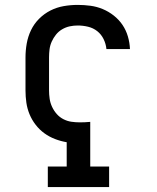

<svg xmlns="http://www.w3.org/2000/svg" viewBox="-20 -763 640 783"><path d="M175 0V-84H252V-183Q228 -187 204.5 -196Q181 -205 161 -219.5Q141 -234 125.5 -254Q110 -274 100.5 -297Q91 -320 87.5 -344.5Q84 -369 84 -394V-529Q84 -557 89 -585.5Q94 -614 106.5 -640Q119 -666 139.5 -686.5Q160 -707 185.5 -720Q211 -733 239.5 -738Q268 -743 297 -743Q323 -743 349 -739.5Q375 -736 399 -726Q423 -716 444 -699.5Q465 -683 479.5 -661.5Q494 -640 501.5 -614.5Q509 -589 510 -563H414Q412 -584 402.5 -603.5Q393 -623 376.5 -636Q360 -649 339 -654Q318 -659 297 -659Q280 -659 264 -655.5Q248 -652 233.5 -643.5Q219 -635 208.5 -622Q198 -609 191 -593.5Q184 -578 182 -561.5Q180 -545 180 -529V-394Q180 -377 182.5 -360Q185 -343 192.5 -327Q200 -311 211.5 -298Q223 -285 238.5 -277Q254 -269 271 -266.5Q288 -264 306 -264Q316 -264 326.5 -264.5Q337 -265 348 -266V-84H425V0Z"/></svg>

Font: Iosevka HT Medium Extended
Style: Regular
Weight: 500
Width: 7
Monospace: yes
Designer: Belleve Invis
Foundry: Belleve Invis
Version: Version 32.3.0; ttfautohint (v1.8.4)